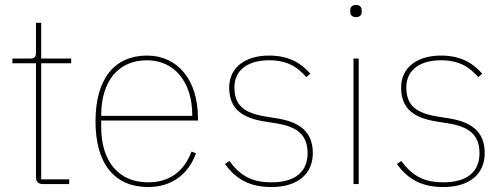

<svg xmlns="http://www.w3.org/2000/svg" viewBox="-20 -742 2033 774"><path d="M259 0V-19H146V-487H267V-506H146V-650H125V-531C125 -513 120 -506 102 -506H30V-487H125V-29C125 -9 134 0 154 0Z M577 12C674 12 740 -41 770 -124L752 -131C721 -49 662 -7 577 -7C457 -7 388 -93 388 -229V-256H778V-266C778 -421 695 -518 573 -518C443 -518 365 -426 365 -253C365 -78 445 12 577 12ZM573 -499C682 -499 755 -412 755 -279V-275H388V-277C388 -413 455 -499 573 -499Z M1074 12C1177 12 1241 -38 1241 -125C1241 -214 1184 -251 1096 -265L1052 -272C966 -286 925 -315 925 -390C925 -461 981 -499 1065 -499C1145 -499 1184 -466 1215 -431L1231 -445C1198 -482 1152 -518 1064 -518C974 -518 904 -474 904 -389C904 -301 959 -266 1048 -252L1092 -245C1176 -232 1220 -200 1220 -124C1220 -49 1169 -7 1074 -7C1000 -7 951 -30 905 -93L887 -81C934 -15 993 12 1074 12Z M1415 -673C1432 -673 1438 -683 1438 -694V-701C1438 -712 1432 -722 1415 -722C1398 -722 1392 -712 1392 -701V-694C1392 -683 1398 -673 1415 -673ZM1405 0H1426V-506H1405Z M1767 12C1870 12 1934 -38 1934 -125C1934 -214 1877 -251 1789 -265L1745 -272C1659 -286 1618 -315 1618 -390C1618 -461 1674 -499 1758 -499C1838 -499 1877 -466 1908 -431L1924 -445C1891 -482 1845 -518 1757 -518C1667 -518 1597 -474 1597 -389C1597 -301 1652 -266 1741 -252L1785 -245C1869 -232 1913 -200 1913 -124C1913 -49 1862 -7 1767 -7C1693 -7 1644 -30 1598 -93L1580 -81C1627 -15 1686 12 1767 12Z"/></svg>

Font: IBM Plex Devanagari Thin
Style: Regular
Weight: 100
Designer: Mike Abbink, Paul van der Laan, Pieter van Rosmalen, Erin McLaughlin
Foundry: Bold Monday
Version: Version 1.0